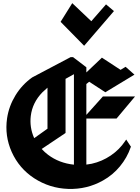

<svg xmlns="http://www.w3.org/2000/svg" viewBox="-20 -1196 897 1230"><path d="M710 -1125 659.2 -1168 564.9 -1060.1 442.9 -1175.8 368.2 -1056.2 519 -902.8ZM198.2 -313Q198.2 -312.5 198.7 -312L199.2 -311L284.2 -371.6V-634.3L252 -605Q187.5 -539.1 177.2 -453.1Q168.5 -380.4 198.2 -313ZM186.5 -700.2 432.6 -830.1H447.8L533.2 -765.1V-731.9L627.9 -821.8L632.8 -826.7L752.4 -748.5L784.7 -768.1L841.3 -717.8L654.8 -605L551.3 -672.4L533.2 -657.7V-460L639.2 -578.1H845.2L726.6 -436.5H533.2V-141.6Q556.6 -144.5 567.4 -147Q633.3 -161.6 689.5 -199.7Q745.6 -237.8 781.2 -291.5L788.6 -302.2L795.4 -291.5L816.4 -259.8L818.8 -256.3L817.4 -252.9Q794.4 -186 748.5 -130.4Q702.6 -74.7 639.6 -39.6Q537.1 18.1 417 14.2Q298.3 10.3 198.7 -54.2Q102.5 -117.2 55.2 -222.2Q8.8 -325.7 25.4 -438.5Q37.1 -516.6 79.3 -585.4Q121.6 -654.3 186.5 -700.2ZM453.6 -720.7 399.9 -690.9V-344.2L396.5 -341.8L247.1 -241.7Q266.1 -220.7 287.6 -204.6Q358.9 -150.9 453.6 -141.1Z"/></svg>

Font: KJV1611
Style: Regular
Weight: 400
Version: Version 3.6.1